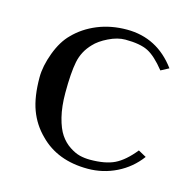

<svg xmlns="http://www.w3.org/2000/svg" viewBox="-76 -516 596 603"><g transform="rotate(15 222.5 -215.0)"><path d="M129.9 -200.2Q129.9 -155.8 138.4 -121.6Q147 -87.4 160.2 -68.1Q173.3 -48.8 191.4 -36.9Q209.5 -24.9 225.3 -21Q241.2 -17.1 258.8 -17.1Q308.6 -17.1 338.6 -31.7Q368.7 -46.4 399.9 -85L425.8 -70.8Q396.5 -31.2 352.5 -9.5Q308.6 12.2 258.8 12.2Q160.6 12.2 102.1 -47.9Q70.3 -79.1 54.7 -121.1Q39.1 -163.1 39.1 -226.1Q39.1 -262.7 55.4 -306.4Q71.8 -350.1 97.2 -375Q127.4 -406.2 170.9 -424.1Q214.4 -441.9 266.1 -441.9Q364.7 -441.9 425.8 -358.9L399.9 -345.2Q369.1 -383.8 343.3 -397Q317.4 -410.2 269 -410.2Q243.7 -410.2 215.1 -396.2Q186.5 -382.3 170.9 -365.2Q144.5 -337.9 137.2 -301.5Q129.9 -265.1 129.9 -200.2Z"/></g></svg>

Font: Linux Libertine Display G
Style: Regular
Weight: 400
Designer: Philipp H. Poll
Foundry: Philipp H. Poll
Version: Version 5.0.9